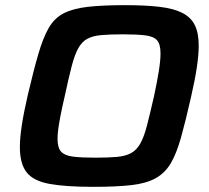

<svg xmlns="http://www.w3.org/2000/svg" viewBox="-20 -716 809 744"><path d="M341 8Q234 8 171.5 -3.5Q109 -15 83 -48.5Q57 -82 57 -146Q57 -181 64.5 -230.5Q72 -280 88 -349Q110 -443 128.5 -506.5Q147 -570 169 -608Q191 -646 227 -664.5Q263 -683 320 -689.5Q377 -696 464 -696Q544 -696 598.5 -689.5Q653 -683 686.5 -666Q720 -649 735 -618.5Q750 -588 750 -539Q750 -503 742.5 -453.5Q735 -404 720 -339Q699 -246 681.5 -183.5Q664 -121 641.5 -83Q619 -45 582.5 -25Q546 -5 488 1.5Q430 8 341 8ZM349 -105Q400 -105 433 -108Q466 -111 487.5 -122.5Q509 -134 523.5 -159.5Q538 -185 549.5 -229.5Q561 -274 577 -344Q589 -400 595.5 -441Q602 -482 602 -509Q602 -545 588.5 -560Q575 -575 543 -579Q511 -583 456 -583Q406 -583 372.5 -580Q339 -577 318 -565.5Q297 -554 283 -528.5Q269 -503 257.5 -458.5Q246 -414 231 -344Q221 -301 215 -270.5Q209 -240 206 -218Q203 -196 203 -178Q203 -143 217 -128Q231 -113 263.5 -109Q296 -105 349 -105Z"/></svg>

Font: Saira Expanded SemiBold
Style: Italic
Weight: 600
Width: 7
Italic angle: -12°
Designer: Hector Gatti with collaboration of the Omnibus-Type team
Foundry: Omnibus-Type
Version: Version 1.101